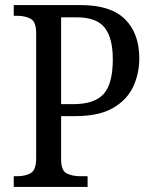

<svg xmlns="http://www.w3.org/2000/svg" viewBox="-20 -734 600 754"><path d="M34 0V-42H48Q79 -42 100.5 -54Q122 -66 122 -114V-604Q122 -649 100 -660.5Q78 -672 48 -672H34V-714H297Q415 -714 471 -658.5Q527 -603 527 -505Q527 -445 503 -393.5Q479 -342 424 -310Q369 -278 276 -278H220V-109Q220 -64 242 -53Q264 -42 295 -42H324V0ZM268 -325Q351 -325 387 -365Q423 -405 423 -501Q423 -585 391 -625.5Q359 -666 281 -666H220V-325Z"/></svg>

Font: Noto Serif Khmer SemiCondensed
Style: Regular
Weight: 400
Width: 4
Designer: Danh Hong and the Monotype Design Team
Foundry: Monotype Imaging Inc.
Version: Version 2.004; ttfautohint (v1.8.4.7-5d5b)